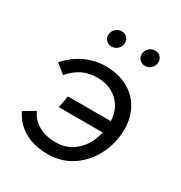

<svg xmlns="http://www.w3.org/2000/svg" viewBox="-170 -840 915 970"><g transform="rotate(30 287.5 -354.5)"><path d="M25 -116 90 -154Q109 -112 150 -88Q191 -64 251 -64Q312 -64 355 -97.5Q398 -131 419 -182Q440 -233 440 -287Q440 -336 419 -373.5Q398 -411 359.5 -432Q321 -453 271 -453Q221 -453 182 -432.5Q143 -412 114 -377L60 -420Q104 -471 161 -497.5Q218 -524 280 -524Q352 -524 406.5 -495Q461 -466 490.5 -414Q520 -362 520 -294Q520 -218 486.5 -148.5Q453 -79 390.5 -35.5Q328 8 245 8Q167 8 110 -24Q53 -56 25 -116ZM189 -296H494L482 -226H177ZM210 -666Q210 -687 225 -702Q240 -717 261 -717Q280 -717 292 -705Q304 -693 304 -675Q304 -653 289 -638.5Q274 -624 253 -624Q235 -624 222.5 -636.5Q210 -649 210 -666ZM405 -666Q405 -687 420 -702Q435 -717 456 -717Q475 -717 487 -705Q499 -693 499 -675Q499 -653 484 -638.5Q469 -624 448 -624Q430 -624 417.5 -636.5Q405 -649 405 -666Z"/></g></svg>

Font: Fixel Italic Variable Display Thin
Style: Italic
Weight: 100
Italic angle: -10°
Designer: AlfaBravo + MacPaw
Foundry: Kyrylo Tkachov, Marchela Mozhyna, Serhii Makarenko, Maria Weinstein, Zakhar Kryvoshyya
Version: Version 1.210;Glyphs 3.2 (3217)